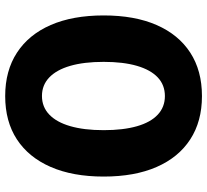

<svg xmlns="http://www.w3.org/2000/svg" viewBox="-49 -728 787 729"><g transform="rotate(-90 344.5 -363.5)"><path d="M344.2 9.8Q248 9.8 179.7 -34.7Q111.3 -79.1 75 -162.4Q38.6 -245.6 38.6 -363.3Q38.6 -481 75.2 -564.7Q111.8 -648.4 179.9 -692.9Q248 -737.3 344.2 -737.3Q440.4 -737.3 509 -692.6Q577.6 -647.9 614 -564.5Q650.4 -481 650.4 -363.3Q650.4 -245.6 614 -162.4Q577.6 -79.1 509.3 -34.7Q440.9 9.8 344.2 9.8ZM344.2 -130.9Q386.2 -130.9 415 -158Q443.8 -185.1 459 -237.1Q474.1 -289.1 474.1 -363.3Q474.1 -438 459 -490.2Q443.8 -542.5 414.8 -570.1Q385.7 -597.7 344.7 -597.7Q303.2 -597.7 274.2 -570.1Q245.1 -542.5 230 -490.2Q214.8 -438 214.8 -363.3Q214.8 -289.1 229.7 -237.1Q244.6 -185.1 273.7 -158Q302.7 -130.9 344.2 -130.9Z"/></g></svg>

Font: Inter 16pt ExtraBold
Style: Regular
Weight: 800
Version: Version 4.001;git-66647c0bb